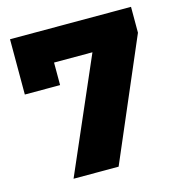

<svg xmlns="http://www.w3.org/2000/svg" viewBox="-104 -794 841 889"><g transform="rotate(-15 316.0 -350.0)"><path d="M603 -700V-576L356 0H140L376 -543H192V-435H23V-700Z"/></g></svg>

Font: Idrija
Style: Regular
Weight: 800
Designer: Julieta Ulanovsky
Foundry: Julieta Ulanovsky
Version: Version 7.200